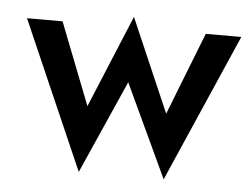

<svg xmlns="http://www.w3.org/2000/svg" viewBox="-42 -530 775 597"><g transform="rotate(5 345.5 -231.5)"><path d="M22 -446 224 16 353 -275 489 16 691 -446H580L479 -188L353 -479L233 -190L133 -446Z"/></g></svg>

Font: SpinnyJost
Style: Regular
Weight: 500
Version: Version 3.710